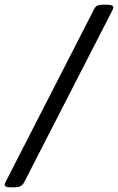

<svg xmlns="http://www.w3.org/2000/svg" viewBox="-36 -722 505 821"><path d="M14 79Q-4 79 -10 76Q-16 73 -16 67Q-16 64 -11 54L367 -684Q372 -694 380.5 -698Q389 -702 407 -702H415Q434 -702 441.5 -699Q449 -696 449 -690Q449 -686 441 -671L67 58Q61 69 51.5 74Q42 79 23 79Z"/></svg>

Font: Asap Medium
Style: Italic
Weight: 500
Italic angle: -6°
Designer: Pablo Cosgaya
Foundry: Omnibus-Type
Version: Version 3.001; ttfautohint (v1.8.3)